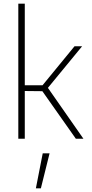

<svg xmlns="http://www.w3.org/2000/svg" viewBox="-20 -750 495 1038"><path d="M79 0ZM79 -730H114V-289H210L383 -500H424L239 -275L431 0H390L209 -257L114 -258V0H79ZM211 79H248L201 268H174Z"/></svg>

Font: Cairo ExtraLight
Style: Regular
Weight: 250
Designer: Mohamed Gaber, the designers of Titillium
Foundry: Kief Type Foundry
Version: Version 2.009; ttfautohint (v1.5.33-1714) -l 8 -r 50 -G 200 